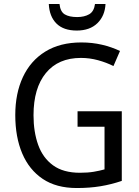

<svg xmlns="http://www.w3.org/2000/svg" viewBox="-20 -938 701 968"><path d="M371 -377H594V-26Q541 -8 486.5 1Q432 10 367 10Q264 10 195.5 -36Q127 -82 92 -164.5Q57 -247 57 -358Q57 -467 95.5 -549.5Q134 -632 208.5 -678Q283 -724 390 -724Q445 -724 494 -712.5Q543 -701 585 -681L552 -605Q516 -623 474 -634.5Q432 -646 388 -646Q274 -646 211.5 -570Q149 -494 149 -357Q149 -273 172.5 -207.5Q196 -142 247.5 -104.5Q299 -67 383 -67Q423 -67 452.5 -72Q482 -77 507 -84V-299H371ZM512 -918Q509 -858 471 -821Q433 -784 367 -784Q300 -784 264.5 -819.5Q229 -855 226 -918H280Q284 -879 306.5 -865.5Q329 -852 369 -852Q405 -852 429.5 -866Q454 -880 459 -918Z"/></svg>

Font: Noto Sans Myanmar SemiCondensed
Style: Regular
Weight: 400
Width: 4
Designer: Monotype Design Team
Foundry: Monotype Imaging Inc.
Version: Version 2.107; ttfautohint (v1.8.4.7-5d5b)